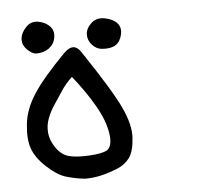

<svg xmlns="http://www.w3.org/2000/svg" viewBox="-40 -312 579 519"><g transform="rotate(-5 250.0 -52.0)"><path d="M170.9 165Q143.6 162.1 119.6 154.8Q95.7 147.5 68.4 122.1Q41 96.7 31.7 70.8Q22.5 44.9 26.9 4.4Q31.2 -36.1 57.6 -76.7Q84 -117.2 144.5 -178.7Q170.9 -205.1 189.5 -178.7Q263.7 -68.4 287.1 -19Q310.5 30.3 308.1 66.4Q305.7 102.5 293.5 119.6Q281.2 136.7 259.8 145.5Q238.3 154.3 216.3 159.7Q194.3 165 170.9 165ZM236.3 93.8Q252 83 246.6 47.9Q241.2 12.7 216.8 -29.3Q192.4 -71.3 159.2 -112.3Q140.6 -94.7 129.4 -77.1Q118.2 -59.6 106.4 -42.5Q94.7 -25.4 87.4 -6.3Q80.1 12.7 82 33.2Q84 53.7 98.1 74.2Q112.3 94.7 132.8 100.1Q153.3 105.5 188 103.5Q222.7 101.6 236.3 93.8ZM247.1 -180.7Q232.4 -181.6 220.7 -194.3Q209 -207 209.5 -223.1Q210 -239.3 224.6 -252.9Q239.3 -266.6 261.7 -262.2Q284.2 -257.8 294.9 -245.6Q305.7 -233.4 301.3 -214.4Q296.9 -195.3 283.7 -187Q270.5 -178.7 247.1 -180.7ZM68.4 -183.6Q56.6 -184.6 43.9 -197.8Q31.2 -210.9 32.7 -227.1Q34.2 -243.2 48.3 -257.8Q62.5 -272.5 82.5 -268.6Q102.5 -264.6 113.3 -252.4Q124 -240.2 121.1 -222.7Q118.2 -205.1 104 -194.3Q89.8 -183.6 68.4 -183.6Z"/></g></svg>

Font: NaikaiFont
Style: Regular
Weight: 400
Version: Version 1.67